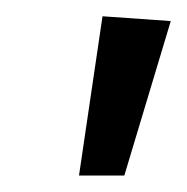

<svg xmlns="http://www.w3.org/2000/svg" viewBox="-20 -813 230 236"><path d="M106 -793 189.9 -787.1 132.8 -597.2H77.1Z"/></svg>

Font: Fira Sans Compressed Book
Style: Italic
Weight: 350
Width: 3
Italic angle: -8°
Designer: Carrois Corporate & Edenspiekermann AG
Foundry: Carrois Corporate GbR & Edenspiekermann AG
Version: Version 4.203;PS 004.203;hotconv 1.0.88;makeotf.lib2.5.64775